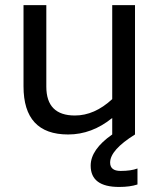

<svg xmlns="http://www.w3.org/2000/svg" viewBox="-20 -533 628 761"><path d="M424.8 0V-65.4Q344.2 0 250 0Q73.2 0 73.2 -190.9V-512.7H163.6V-189.5Q163.6 -75.2 276.9 -75.2Q354.5 -75.2 424.8 -140.1V-512.7H515.1V0Q416.5 61.5 416.5 111.3Q416.5 144.5 458 144.5Q499.5 144.5 524.9 134.8V198.2Q495.1 208 452.1 208Q339.4 208 339.4 123.5Q339.4 59.6 424.8 0Z"/></svg>

Font: Sansation
Style: Regular
Weight: 400
Designer: Bernd Montag
Version: Version 1.301